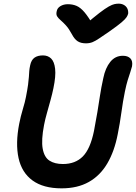

<svg xmlns="http://www.w3.org/2000/svg" viewBox="-20 -1017 743 1050"><path d="M317 13Q217 13 158 -30Q99 -73 81.5 -152.5Q64 -232 85 -340Q93 -381 105 -420.5Q117 -460 122 -487Q130 -528 133.5 -554Q137 -580 138 -597Q139 -614 140 -628Q141 -642 145 -660Q151 -689 168.5 -701.5Q186 -714 215 -714Q242 -714 259.5 -697Q277 -680 281.5 -640.5Q286 -601 272 -534Q266 -505 256.5 -470Q247 -435 237 -400Q227 -365 221 -334Q205 -251 213.5 -204Q222 -157 250.5 -138.5Q279 -120 324 -120Q392 -120 433 -161.5Q474 -203 494 -301Q505 -359 512.5 -403.5Q520 -448 526.5 -492Q533 -536 545 -590Q556 -645 583 -678.5Q610 -712 652 -712Q679 -712 693 -697.5Q707 -683 702 -654Q698 -638 692 -620.5Q686 -603 678.5 -579Q671 -555 663 -516Q652 -462 644 -403Q636 -344 624 -284Q606 -190 567 -123.5Q528 -57 466 -22Q404 13 317 13ZM629 -997Q645 -997 657.5 -990Q670 -983 676 -971Q682 -959 681 -943Q679 -934 672.5 -923.5Q666 -913 645 -895Q624 -877 577 -844Q543 -821 522.5 -807Q502 -793 486 -786.5Q470 -780 450 -780Q422 -780 404.5 -791.5Q387 -803 373 -830Q357 -860 341 -877.5Q325 -895 312 -906Q299 -917 292.5 -927.5Q286 -938 290 -955Q293 -973 310.5 -983.5Q328 -994 351 -994Q378 -994 399.5 -984.5Q421 -975 442.5 -949.5Q464 -924 491 -877L441 -878Q492 -922 524 -946.5Q556 -971 575 -981.5Q594 -992 606 -994.5Q618 -997 629 -997Z"/></svg>

Font: Shantell Sans SemiBold
Style: Italic
Weight: 600
Italic angle: -11°
Designer: Stephen Nixon, Anya Danilova, Shantell Martin
Foundry: Arrow Type
Version: Version 1.011;[c5ecc13dd]